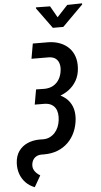

<svg xmlns="http://www.w3.org/2000/svg" viewBox="-114 -984 654 1243"><g transform="rotate(-5 213.0 -362.5)"><path d="M128.4 -710.9 229.5 -710.4Q270.5 -709.5 304.2 -696.5Q337.9 -683.6 361.6 -659.9Q385.3 -636.2 396.7 -602.8Q408.2 -569.3 405.3 -526.9Q402.3 -481 382.8 -446.8Q363.3 -412.6 332.3 -389.4Q301.3 -366.2 262 -354.5Q222.7 -342.8 180.2 -343.3L111.3 -343.8L123.5 -413.1L178.2 -412.1Q211.4 -412.6 235.4 -426.3Q259.3 -439.9 273.9 -464.1Q288.6 -488.3 292.5 -520.5Q295.9 -545.4 290 -565.9Q284.2 -586.4 268.6 -598.9Q252.9 -611.3 225.6 -612.8L111.3 -613.3ZM118.2 -383.3 171.4 -382.8Q213.9 -382.3 249.8 -370.8Q285.6 -359.4 312 -337.2Q338.4 -314.9 351.8 -281.5Q365.2 -248 362.3 -202.6Q358.4 -155.3 341.3 -116.5Q324.2 -77.6 295.2 -49.1Q266.1 -20.5 227.1 -5.1Q188 10.3 140.1 10.3H119.1Q94.7 11.2 78.4 25.1Q62 39.1 57.6 64Q54.7 83 59.8 97.4Q64.9 111.8 76.2 123.3Q87.4 134.8 102.1 143.6L60.1 216.8Q24.9 203.1 1.5 178.5Q-22 153.8 -33.2 121.3Q-44.4 88.9 -42.5 51.3Q-40 4.9 -18.1 -25.9Q3.9 -56.6 39.6 -72.3Q75.2 -87.9 119.6 -87.9L140.6 -87.4Q165 -87.4 184.3 -96.7Q203.6 -106 217.8 -121.6Q231.9 -137.2 240.5 -157.5Q249 -177.7 252 -201.2Q254.9 -224.6 252.2 -244.9Q249.5 -265.1 240 -280.5Q230.5 -295.9 213.6 -305.2Q196.8 -314.5 170.9 -315.4L106.4 -315.9ZM260.7 -940.9 303.2 -866.2 372.1 -940.4 468.8 -942.4V-935.1L334.5 -800.8H266.6L168.9 -935.1V-942.4Z"/></g></svg>

Font: Roboto Condensed Medium
Style: Italic
Weight: 500
Italic angle: -12°
Designer: Christian Robertson
Foundry: Google
Version: Version 3.0; 2020